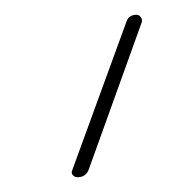

<svg xmlns="http://www.w3.org/2000/svg" viewBox="-20 -790 262 260"><path d="M85 -550Q81 -550 78.5 -553Q76 -556 78 -560L151 -760Q154 -770 165 -770Q168 -770 170.5 -767Q173 -764 172 -760L100 -560Q96 -550 85 -550Z"/></svg>

Font: Rounded Mplus 1c Thin
Style: Regular
Weight: 250
Version: Version 1.059.20150529